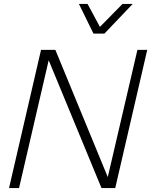

<svg xmlns="http://www.w3.org/2000/svg" viewBox="-20 -958 770 978"><path d="M456 -787 382 -938H426L489 -821L604 -938H656L512 -787ZM26 0 189 -704H262L529 -56L680 -704H730L567 0H497L228 -651L77 0Z"/></svg>

Font: Prodigy Sans Light
Style: Italic
Weight: 300
Italic angle: -13°
Designer: Wei Huang
Foundry: Wei Huang
Version: Version 1.003; ttfautohint (v1.8.3)